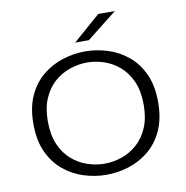

<svg xmlns="http://www.w3.org/2000/svg" viewBox="-96 -996 1067 1099"><g transform="rotate(-10 437.5 -446.5)"><path d="M435.5 11Q370 11 305.8 -9Q241.5 -29 188.8 -72Q136 -115 104.2 -183.2Q72.5 -251.5 72.5 -348Q72.5 -444 104.2 -512.2Q136 -580.5 188.8 -623.2Q241.5 -666 305.8 -686Q370 -706 435.5 -706Q501 -706 565 -686Q629 -666 681.5 -623.2Q734 -580.5 765.8 -512.5Q797.5 -444.5 797.5 -348Q797.5 -251.5 765.8 -183Q734 -114.5 681.5 -71.8Q629 -29 565 -9Q501 11 435.5 11ZM435.5 -53.5Q485 -53.5 534 -70Q583 -86.5 623.8 -121.8Q664.5 -157 689 -213Q713.5 -269 713.5 -348Q713.5 -426.5 689 -482.2Q664.5 -538 623.8 -573.2Q583 -608.5 534 -625Q485 -641.5 435.5 -641.5Q386 -641.5 336.5 -625Q287 -608.5 246.2 -573.2Q205.5 -538 181 -482.2Q156.5 -426.5 156.5 -348Q156.5 -269 181 -213Q205.5 -157 246.2 -121.8Q287 -86.5 336.5 -70Q386 -53.5 435.5 -53.5ZM468.5 -765.5H389L547.5 -904H644Z"/></g></svg>

Font: Trispace SemiExpanded Light
Style: Regular
Weight: 300
Width: 6
Designer: Tyler Finck
Foundry: Etcetera Type Company
Version: Version 1.210; ttfautohint (v1.8.3)